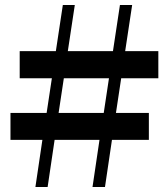

<svg xmlns="http://www.w3.org/2000/svg" viewBox="-20 -750 674 770"><path d="M417 -436H236L215 -297H396ZM466 -436 445 -297H577V-189H429L401 0H351L379 -189H199L171 0H122L150 -189H22V-297H167L188 -436H59V-545H204L232 -730H280L252 -545H433L461 -730H510L482 -545H615V-436Z"/></svg>

Font: Source Han Serif CN Heavy
Style: Regular
Weight: 900
Designer: Ryoko NISHIZUKA  (kana & ideographs); Frank Grießhammer (Latin, Greek & Cyrillic); Wenlong ZHANG  (bopomofo); Sandoll Co
Foundry: Adobe Systems Incorporated
Version: Version 1.000;PS 1;hotconv 16.6.53;makeotf.lib2.5.65590